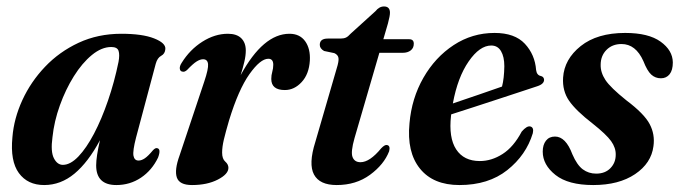

<svg xmlns="http://www.w3.org/2000/svg" viewBox="-20 -550 2052 580"><path d="M391 -134.5Q380.5 -94 383.2 -79.5Q386 -65 398.5 -65Q407.5 -65 417.5 -71.8Q427.5 -78.5 442 -96Q449 -103.5 454 -102.5Q467.5 -101 457.5 -74Q439 -35.5 405.8 -13.2Q372.5 9 331.5 9Q270.5 9 270.5 -50.5Q270.5 -76.5 282 -126.5Q246.5 -60 205 -25.5Q163.5 9 113.5 9Q63.5 9 37 -27.2Q10.5 -63.5 17.5 -135.5Q22 -192 47.5 -247.5Q73 -303 116 -348.2Q159 -393.5 217.5 -420.8Q276 -448 346.5 -448Q410 -448 445.5 -434Q481 -420 479.5 -402Q478.5 -387.5 467 -381.5Q455.5 -375.5 450.5 -357.5ZM138.5 -135.5Q132.5 -92 142.8 -72Q153 -52 170 -52Q192.5 -52 216.8 -77.2Q241 -102.5 264 -146.2Q287 -190 306.2 -246Q325.5 -302 338 -363Q342 -384.5 338.2 -396.2Q334.5 -408 316 -408Q287 -408 257.5 -383.8Q228 -359.5 203 -319.5Q178 -279.5 160.8 -231.5Q143.5 -183.5 138.5 -135.5Z M532 -333.5Q524.5 -334 523.2 -342Q522 -350 529 -360.5Q553.5 -400 591.2 -424Q629 -448 668.5 -448Q695 -448 708.8 -434.5Q722.5 -421 722.5 -397.5Q722.5 -382 718.2 -363.8Q714 -345.5 707 -323Q775 -448 854.5 -448Q885.5 -448 901.8 -425.5Q918 -403 916 -367Q913.5 -326 891.2 -302Q869 -278 840.5 -278Q799.5 -278 799.5 -311.5Q799.5 -323 802.5 -333.2Q805.5 -343.5 805.5 -354.5Q805.5 -372.5 790.5 -372.5Q766.5 -372.5 733.5 -326Q700.5 -279.5 672 -186.5Q661.5 -150.5 656.2 -128.2Q651 -106 651 -89Q651 -70 660.5 -61.8Q670 -53.5 670 -43Q670 -24 638 -7.5Q606 9 560 9Q522 9 514.2 -13.8Q506.5 -36.5 522.5 -80.5L597 -303.5Q610 -342 608.5 -356.5Q607 -371 593.5 -371Q584.5 -371 573.8 -364.2Q563 -357.5 545 -338.5Q537.5 -332 532 -333.5Z M990 -389.5 959 -396Q946 -403.5 946 -414.5Q946 -433.5 970 -433.5H1008.5Q1018.5 -433.5 1025 -436.5Q1031.5 -439.5 1039.5 -448.5L1114 -516Q1125.5 -530.5 1140 -530.5Q1158 -530.5 1158 -511.5Q1158 -506.5 1156.5 -498.8Q1155 -491 1152 -479.5L1138 -431.5H1216Q1230 -431.5 1230 -418Q1230 -405 1220.8 -397.8Q1211.5 -390.5 1196.5 -390.5H1126L1051 -133Q1039 -91 1045 -75.5Q1051 -60 1069 -60Q1097 -60 1131.5 -102Q1142 -113 1148.5 -112Q1160 -110.5 1155.5 -93Q1140 -53 1097.8 -22Q1055.5 9 997 9Q945.5 9 928.5 -22.8Q911.5 -54.5 932.5 -121L997 -343Q1004 -365 1002.5 -374.8Q1001 -384.5 990 -389.5Z M1589.5 -147.5Q1569.5 -81.5 1512.5 -36.2Q1455.5 9 1368 9Q1288.5 9 1248.5 -40.8Q1208.5 -90.5 1217 -177.5Q1223.5 -253 1259 -315Q1294.5 -377 1350.5 -413.8Q1406.5 -450.5 1474 -450.5Q1535 -450.5 1565.5 -417.8Q1596 -385 1599.5 -338.5Q1601.5 -323 1613.5 -320.5Q1622.5 -318.5 1623.5 -310Q1624.5 -296.5 1603 -289.5Q1586.5 -284 1555.5 -273.8Q1524.5 -263.5 1486.8 -251.2Q1449 -239 1411.2 -226.5Q1373.5 -214 1343 -204.5Q1343 -202.5 1342.5 -200.5Q1335 -134 1358 -98.8Q1381 -63.5 1429.5 -63.5Q1465 -63.5 1498.2 -84.8Q1531.5 -106 1556 -152.5Q1571.5 -170.5 1582 -168Q1593.5 -165 1589.5 -147.5ZM1464 -412.5Q1429 -412.5 1395.8 -364.5Q1362.5 -316.5 1348 -237.5Q1384.5 -250 1426.5 -264.2Q1468.5 -278.5 1496.5 -288.5Q1503 -313 1503.5 -350Q1503.5 -378.5 1493.5 -395.5Q1483.5 -412.5 1464 -412.5Z M1781 -25.5Q1808 -25.5 1824 -42Q1840 -58.5 1840 -82.5Q1840.5 -103.5 1826 -123.8Q1811.5 -144 1770.5 -176.5Q1720 -215.5 1699.2 -245.5Q1678.5 -275.5 1681 -315.5Q1684.5 -371 1734.2 -410.8Q1784 -450.5 1868.5 -450.5Q1939 -450.5 1975.5 -424.2Q2012 -398 2012.5 -361.5Q2012.5 -338 2002.8 -325.8Q1993 -313.5 1976.5 -313.5Q1959.5 -313.5 1947.2 -324.8Q1935 -336 1923.5 -365.5Q1900.5 -417 1857.5 -417Q1829.5 -417 1812 -399.2Q1794.5 -381.5 1794.5 -354Q1794 -331 1809 -308.2Q1824 -285.5 1872 -247Q1926 -206.5 1942.5 -175.2Q1959 -144 1954 -108.5Q1947.5 -57 1898.5 -24Q1849.5 9 1772 9Q1696.5 9 1658 -21.5Q1619.5 -52 1619.5 -92Q1619.5 -112.5 1629.2 -125Q1639 -137.5 1656.5 -137.5Q1689 -137.5 1709 -84Q1723 -51.5 1740.5 -38.5Q1758 -25.5 1781 -25.5Z"/></svg>

Font: Fraunces 144pt S050 SemiBold
Style: Italic
Weight: 600
Italic angle: -16°
Version: Version 1.000; ttfautohint (v1.8.3)